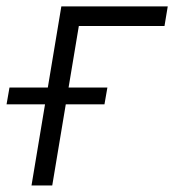

<svg xmlns="http://www.w3.org/2000/svg" viewBox="-58 -565 535 585"><path d="M453.1 -545.5 443.2 -485.8H182.2L101.2 0H38L128.9 -545.5ZM-38 -247.2 -29.1 -298.3H269.2L260.3 -247.2Z"/></svg>

Font: Inter UI Light
Style: Italic
Weight: 300
Italic angle: 9.39999°
Designer: Rasmus Andersson
Foundry: rsms
Version: 3.2;8d6f07862